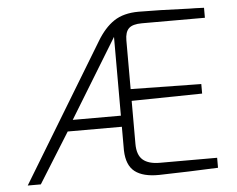

<svg xmlns="http://www.w3.org/2000/svg" viewBox="-52 -796 1062 862"><g transform="rotate(-5 479.0 -365.0)"><path d="M483 -119V-226H239L98 0H39L413 -617Q448 -676 491.5 -705Q535 -734 603 -734Q687 -734 831 -728Q855 -728 897 -726V-681H613Q571 -681 554 -664.5Q537 -648 537 -611V-391L855 -386V-343L537 -338V-144Q537 -94 562.5 -72Q588 -50 639 -50H897V-5Q766 1 631 4Q559 5 522 -23.5Q485 -52 483 -119ZM483 -276V-631L266 -276Z"/></g></svg>

Font: Exo Light
Style: Regular
Weight: 300
Designer: Natanael Gama
Foundry: Natanael Gama
Version: Version 1.500; ttfautohint (v1.6)